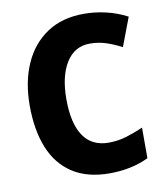

<svg xmlns="http://www.w3.org/2000/svg" viewBox="-82 -793 755 872"><g transform="rotate(-10 295.0 -357.0)"><path d="M366 -586Q296 -586 257 -524Q218 -462 218 -355Q218 -244 257 -186Q296 -128 374 -128Q417 -128 456 -140Q495 -152 534 -169V-28Q455 10 354 10Q251 10 183 -34.5Q115 -79 82 -161Q49 -243 49 -356Q49 -464 85.5 -547Q122 -630 192 -677Q262 -724 363 -724Q413 -724 463.5 -712.5Q514 -701 562 -676L512 -544Q478 -562 442.5 -574Q407 -586 366 -586Z"/></g></svg>

Font: Noto Sans Hebrew SemiCondensed ExtraBold
Style: Regular
Weight: 800
Width: 4
Designer: Monotype Design Team
Foundry: Monotype Imaging Inc.
Version: Version 2.004; ttfautohint (v1.8.4.7-5d5b)